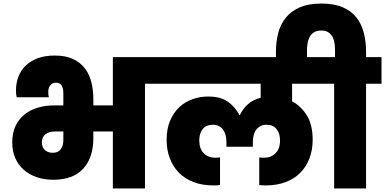

<svg xmlns="http://www.w3.org/2000/svg" viewBox="-20 -1062 2170 1082"><path d="M276 -201Q308 -201 322.5 -221Q337 -241 337 -273V-321H290Q257 -321 236.5 -305.5Q216 -290 216 -260Q216 -231 233.5 -216Q251 -201 276 -201ZM280 -49Q228 -49 185.5 -64Q143 -79 112.5 -106.5Q82 -134 65.5 -172.5Q49 -211 49 -259Q49 -313 67.5 -352Q86 -391 118.5 -417Q151 -443 193.5 -455.5Q236 -468 284 -468H337V-537Q337 -563 327.5 -579.5Q318 -596 295 -596Q275 -596 263.5 -581.5Q252 -567 252 -544Q252 -530 255 -514H74Q72 -522 71 -532Q70 -542 70 -551Q70 -593 83.5 -629Q97 -665 124 -691.5Q151 -718 192 -733.5Q233 -749 288 -749Q350 -749 391.5 -729.5Q433 -710 458.5 -676.5Q484 -643 495 -598.5Q506 -554 506 -504V-468H616V-740H886V-590H797V0H616V-321H506V-283Q506 -174 449 -111.5Q392 -49 280 -49Z M1476 -17Q1470 -17 1461.5 -17.5Q1453 -18 1441 -19V-175Q1449 -174 1456 -173.5Q1463 -173 1468 -173Q1507 -173 1532.5 -198Q1558 -223 1558 -271Q1558 -310 1538.5 -334.5Q1519 -359 1482 -359Q1461 -359 1446 -350.5Q1431 -342 1422 -328.5Q1413 -315 1409 -297.5Q1405 -280 1405 -262V-235H1256V-262Q1256 -280 1252 -297.5Q1248 -315 1239 -328.5Q1230 -342 1215.5 -350.5Q1201 -359 1180 -359Q1142 -359 1122.5 -335Q1103 -311 1103 -271Q1103 -223 1128.5 -198Q1154 -173 1193 -173Q1198 -173 1205 -173.5Q1212 -174 1220 -175V-19Q1208 -18 1199 -17.5Q1190 -17 1185 -17Q1120 -17 1070.5 -36Q1021 -55 987.5 -89.5Q954 -124 936.5 -171Q919 -218 919 -274Q919 -337 939 -383Q959 -429 991.5 -459Q1024 -489 1066 -503.5Q1108 -518 1153 -518Q1223 -518 1264.5 -488.5Q1306 -459 1329 -414H1332Q1349 -449 1377 -474.5Q1405 -500 1449 -511V-590H858V-740H1803V-590H1626V-491Q1677 -464 1709.5 -411Q1742 -358 1742 -274Q1742 -218 1724.5 -171Q1707 -124 1673.5 -89.5Q1640 -55 1590 -36Q1540 -17 1476 -17Z M1535 -768Q1535 -828 1548.5 -878Q1562 -928 1592.5 -964.5Q1623 -1001 1671.5 -1021.5Q1720 -1042 1791 -1042Q1863 -1042 1911.5 -1021Q1960 -1000 1989 -963Q2018 -926 2030.5 -876Q2043 -826 2043 -768V-740H2130V-590H2043V0H1863V-590H1775V-740H1868V-776Q1868 -793 1866 -813Q1864 -833 1856 -850Q1848 -867 1832.5 -878.5Q1817 -890 1791 -890Q1764 -890 1747.5 -878.5Q1731 -867 1723 -850Q1715 -833 1712.5 -813Q1710 -793 1710 -776V-701H1535Z"/></svg>

Font: SVN-Poppins ExtraBold
Style: Regular
Weight: 800
Designer: Ninad Kale (Devanagari), Jonny Pinhorn (Latin)
Foundry: Indian Type Foundry
Version: Version 3.002 2017; ttfautohint (v1.8.3)